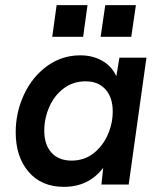

<svg xmlns="http://www.w3.org/2000/svg" viewBox="-20 -717 620 746"><path d="M41 -203Q41 -280 73 -349Q105 -418 162.5 -460Q220 -502 292 -502Q340 -502 377 -481Q414 -460 432 -421L444 -493H549L480 0H374L381 -65Q325 9 228 9Q141 9 91 -49.5Q41 -108 41 -203ZM418 -284Q418 -338 390 -369.5Q362 -401 313 -401Q264 -401 227.5 -373.5Q191 -346 171.5 -301.5Q152 -257 152 -209Q152 -155 180 -124Q208 -93 258 -93Q307 -93 343 -121Q379 -149 398.5 -193Q418 -237 418 -284ZM389 -697H508L490 -574H371ZM200 -697H320L303 -574H183Z"/></svg>

Font: Hanken Grotesk SemiBold
Style: Italic
Weight: 600
Italic angle: -8°
Designer: Alfredo Marco Pradil
Foundry: Hanken Design Co.
Version: Version 3.014